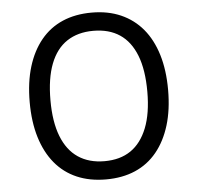

<svg xmlns="http://www.w3.org/2000/svg" viewBox="-52 -767 853 829"><g transform="rotate(-5 375.0 -352.5)"><path d="M375 9Q304 9 248.5 -15Q193 -39 154.5 -85.5Q116 -132 95.5 -199Q75 -266 75 -352Q75 -438 95.5 -505Q116 -572 154.5 -619Q193 -666 248.5 -690Q304 -714 375 -714Q446 -714 501.5 -689.5Q557 -665 595.5 -619Q634 -573 654.5 -506Q675 -439 675 -353Q675 -267 654.5 -200Q634 -133 595.5 -86Q557 -39 501.5 -15Q446 9 375 9ZM375 -70Q443 -70 489 -101.5Q535 -133 560 -196Q585 -259 585 -353Q585 -448 560.5 -510.5Q536 -573 489.5 -604Q443 -635 375 -635Q308 -635 261 -604Q214 -573 189.5 -510Q165 -447 165 -352Q165 -259 189.5 -196Q214 -133 261 -101.5Q308 -70 375 -70Z"/></g></svg>

Font: Nunito Sans 7pt SemiCondensed
Style: Regular
Weight: 400
Width: 4
Designer: Vernon Adams
Foundry: Vernon Adams
Version: Version 3.101;gftools[0.9.27]